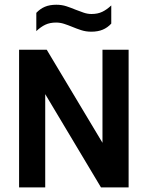

<svg xmlns="http://www.w3.org/2000/svg" viewBox="-20 -810 638 830"><path d="M62.5 0V-595H182L443.5 -158.5H423V-595H536V0H416.5L155.5 -436.5H175.5V0ZM374.5 -673Q351 -673 330.5 -679.8Q310 -686.5 291 -694.5Q274 -701.5 257 -707Q240 -712.5 222.5 -712.5Q195.5 -712.5 176 -703.2Q156.5 -694 137 -675.5V-754.5Q153.5 -772 174.2 -780.8Q195 -789.5 223.5 -789.5Q247 -789.5 267.5 -782.8Q288 -776 307 -768Q324 -761.5 341 -755.5Q358 -749.5 375.5 -749.5Q402.5 -749.5 422.2 -759Q442 -768.5 461 -786.5V-708Q445 -690.5 424.2 -681.8Q403.5 -673 374.5 -673Z"/></svg>

Font: Encode Sans SC Condensed SemiBold
Style: Regular
Weight: 600
Width: 3
Designer: Multiple Designers
Foundry: Impallari Type
Version: Version 3.002